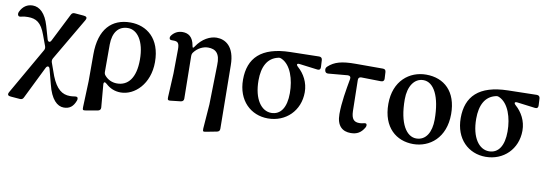

<svg xmlns="http://www.w3.org/2000/svg" viewBox="-58 -944 4438 1560"><g transform="rotate(10 2161.5 -163.5)"><path d="M40 202C44 208 51 210 64 211L139 217C153 218 163 213 169 200L301 -68C311 -88 328 -88 334 -65L366 57C395 177 448 224 501 224C551 224 579 199 597 152C602 140 601 132 598 125C594 118 585 118 570 120C559 122 547 123 535 123C471 123 422 88 381 -14L343 -120C339 -132 340 -143 346 -154L551 -504C558 -517 560 -525 555 -531C550 -537 542 -539 530 -540L457 -546C443 -547 433 -541 427 -528L310 -296C300 -275 283 -278 277 -299L246 -407C218 -504 168 -549 111 -549C66 -549 30 -526 8 -479C3 -466 3 -458 8 -449C12 -441 22 -440 36 -444C49 -448 66 -450 88 -450C157 -450 199 -425 234 -328L266 -241C270 -229 270 -219 264 -208L44 176C37 188 36 197 40 202Z M664 -244V-22L656 192C655 206 657 212 660 215C663 218 671 218 683 216L780 199C795 196 803 186 802 171L786 -16C784 -38 795 -42 812 -26C846 6 888 23 935 23C1050 23 1168 -87 1168 -268C1168 -464 1050 -551 917 -551C764 -551 664 -453 664 -244ZM781 -121V-346C782 -445 826 -503 905 -503C980 -503 1044 -422 1044 -266C1044 -115 984 -44 893 -44C851 -44 816 -62 792 -90C783 -100 781 -109 781 -121Z M1334 -404 1332 -204 1322 -8C1321 5 1323 12 1326 15C1329 18 1335 20 1349 18L1430 9C1445 7 1454 -2 1454 -17L1449 -367C1449 -380 1451 -388 1458 -398C1489 -440 1535 -460 1573 -460C1635 -460 1674 -429 1670 -332L1663 -6L1648 194C1647 208 1649 214 1652 217C1655 220 1662 219 1674 217L1762 200C1777 197 1785 189 1785 173L1779 -350C1778 -506 1699 -551 1628 -551C1576 -551 1510 -520 1463 -448C1453 -433 1448 -434 1445 -453C1433 -524 1395 -548 1347 -548C1308 -548 1279 -530 1259 -504C1251 -493 1250 -485 1253 -476C1256 -468 1264 -467 1279 -467H1286C1322 -467 1334 -454 1334 -404Z M2150 23C2297 23 2409 -85 2409 -238C2409 -319 2371 -386 2319 -432C2301 -448 2305 -460 2329 -457L2478 -438C2495 -436 2504 -445 2503 -463L2500 -520C2499 -536 2490 -545 2474 -545L2236 -540C1997 -535 1897 -430 1897 -253C1897 -80 2009 23 2150 23ZM2022 -269C2022 -380 2060 -457 2147 -477C2157 -480 2165 -479 2176 -474C2254 -439 2291 -324 2291 -210C2291 -92 2247 -26 2169 -26C2088 -26 2022 -113 2022 -269Z M2542 -442C2545 -426 2555 -420 2570 -421L2729 -435C2746 -436 2756 -426 2753 -409C2736 -315 2717 -209 2717 -114C2717 -14 2766 23 2833 23C2885 23 2918 3 2944 -41C2951 -53 2951 -62 2948 -70C2945 -77 2935 -77 2920 -73C2910 -70 2899 -69 2888 -69C2845 -69 2823 -90 2821 -155L2816 -412C2816 -429 2825 -437 2841 -437L3004 -434C3020 -434 3030 -443 3029 -459L3026 -514C3025 -530 3017 -538 3001 -538H2777C2663 -538 2603 -522 2552 -475C2542 -465 2539 -456 2542 -442Z M3348 23C3484 23 3611 -74 3611 -270C3611 -456 3505 -551 3357 -551C3219 -551 3094 -454 3094 -264C3094 -68 3211 23 3348 23ZM3219 -324C3219 -430 3267 -503 3342 -503C3428 -503 3487 -393 3487 -203C3487 -100 3446 -26 3365 -26C3287 -26 3219 -119 3219 -324Z M3946 23C4093 23 4205 -85 4205 -238C4205 -319 4167 -386 4115 -432C4097 -448 4101 -460 4125 -457L4274 -438C4291 -436 4300 -445 4299 -463L4296 -520C4295 -536 4286 -545 4270 -545L4032 -540C3793 -535 3693 -430 3693 -253C3693 -80 3805 23 3946 23ZM3818 -269C3818 -380 3856 -457 3943 -477C3953 -480 3961 -479 3972 -474C4050 -439 4087 -324 4087 -210C4087 -92 4043 -26 3965 -26C3884 -26 3818 -113 3818 -269Z"/></g></svg>

Font: 寒蝉锦书宋Pro Soft
Style: Regular
Weight: 700
Designer: 寒蝉锦书宋{Warren} 思源宋体{Ryoko NISHIZUKA 西塚涼子 (kana & ideographs); Frank Grießhammer (Latin, Greek & Cyrillic); Wenlong ZHANG 
Foundry: Adobe & ChillType
Version: Version 2.000;Glyphs 3.1.1 (3135)